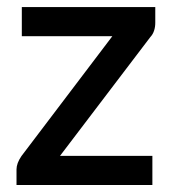

<svg xmlns="http://www.w3.org/2000/svg" viewBox="-20 -530 496 550"><path d="M424.8 -509.8V-464.8Q424.8 -452.6 421.4 -442.4Q418 -431.6 410.6 -423.8L151.9 -83.5H416.5V0H27.3V-44.9Q27.3 -53.2 30.8 -63Q34.2 -72.3 41.5 -83L301.8 -426.3H42.5V-509.8Z"/></svg>

Font: Lato-SemiBold
Style: Regular
Weight: 500
Designer: Lukasz Dziedzic with Adam Twardoch and Botio Nikoltchev
Foundry: tyPoland Lukasz Dziedzic
Version: ""